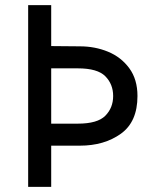

<svg xmlns="http://www.w3.org/2000/svg" viewBox="-20 -730 577 750"><path d="M517 -355Q517 -254 452 -207.5Q387 -161 292 -161H180V0H90V-710H180V-550L292 -549Q351 -549 402 -528Q453 -507 485 -463.5Q517 -420 517 -355ZM422 -355Q422 -401 391.5 -432Q361 -463 284 -463H180V-247H284Q361 -247 391.5 -278Q422 -309 422 -355Z"/></svg>

Font: Violet Sans
Style: Regular
Weight: 400
Designer: Calvin Waterman
Foundry: Violet Office
Version: Version 1.013